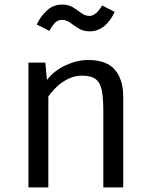

<svg xmlns="http://www.w3.org/2000/svg" viewBox="-20 -811 655 831"><path d="M103.1 0V-540H176.4L183.1 -465.1Q215.9 -506.7 265.1 -529Q314.4 -551.3 361.5 -551.3Q441 -551.3 477.2 -509.2Q513.3 -467.2 513.3 -392.3V0H427.2V-328.7Q427.2 -384.1 421 -417.9Q414.9 -451.8 395.1 -467.7Q375.4 -483.6 334.9 -483.6Q303.1 -483.6 275.1 -469.7Q247.2 -455.9 225.4 -435.1Q203.6 -414.4 189.2 -393.3V0ZM367.7 -675.4Q340.5 -675.4 320.8 -687.7Q301 -700 283.8 -712.6Q266.7 -725.1 248.2 -725.1Q230.8 -725.1 218.5 -712.8Q206.2 -700.5 193.8 -677.4L139 -705.1Q156.4 -741.5 183.8 -766.4Q211.3 -791.3 248.7 -791.3Q276.9 -791.3 296.4 -779Q315.9 -766.7 332.1 -754.4Q348.2 -742.1 367.7 -742.1Q394.9 -742.1 422.1 -787.2L476.4 -759.5Q436.9 -675.4 367.7 -675.4Z"/></svg>

Font: FiraCode Nerd Font
Style: Regular
Weight: 400
Designer: Carrois Corporate, Edenspiekermann AG, Nikita Prokopov
Foundry: Carrois Corporate, Edenspiekermann AG, Nikita Prokopov
Version: Version 6.002;Nerd Fonts 3.4.0